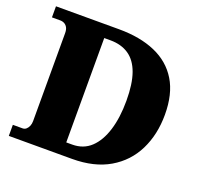

<svg xmlns="http://www.w3.org/2000/svg" viewBox="-124 -854 1043 994"><g transform="rotate(20 398.0 -357.0)"><path d="M21 0V-61H74Q86 -61 94.5 -68.5Q103 -76 108 -88Q113 -100 113 -115V-599Q113 -618 107 -629.5Q101 -641 90.5 -647Q80 -653 66 -653H21V-714H369Q485 -714 569 -677.5Q653 -641 698 -567Q743 -493 743 -379Q743 -270 700.5 -184Q658 -98 574.5 -49Q491 0 369 0ZM345 -70Q406 -70 447 -108.5Q488 -147 509.5 -216.5Q531 -286 531 -379Q531 -472 510 -530.5Q489 -589 447.5 -617Q406 -645 346 -645H312V-70Z"/></g></svg>

Font: Noto Serif Hebrew Black
Style: Regular
Weight: 900
Version: Version 2.003